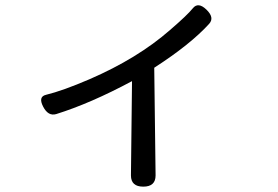

<svg xmlns="http://www.w3.org/2000/svg" viewBox="-20 -619 1040 717"><path d="M152 -265Q214 -280 314 -323Q494 -401 615 -507Q680 -563 700 -588Q720 -613 751 -583Q782 -553 761 -530Q692 -454 556 -366L561 36Q561 78 515 78Q469 78 469 36L473 -316Q318 -233 190 -193Q160 -184 141 -221Q122 -258 152 -265Z"/></svg>

Font: Raw Maruko Gothic CJK TC
Style: Regular
Weight: 400
Version: Version 1.001